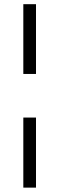

<svg xmlns="http://www.w3.org/2000/svg" viewBox="-20 -747 279 904"><path d="M89.8 -193.5H149.5V136.4H89.8ZM149.5 -727.3V-398.8H89.8V-727.3Z"/></svg>

Font: Inter Zeller Light
Style: Regular
Weight: 300
Designer: Rasmus Andersson; Joe Bland
Foundry: zeller
Version: Version 3.015;git-dec3a8cb1